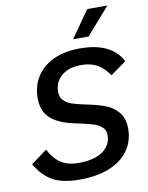

<svg xmlns="http://www.w3.org/2000/svg" viewBox="-99 -993 831 1076"><g transform="rotate(-10 316.0 -455.0)"><path d="M18 -119 109 -186Q139 -130 178 -105.5Q217 -81 277 -81Q365 -81 414 -115Q463 -149 463 -208Q463 -236 443.5 -253Q424 -270 395 -279Q366 -288 314 -299L274 -308Q192 -328 152.5 -368Q113 -408 113 -478Q113 -546 146 -599Q179 -652 242.5 -682Q306 -712 393 -712Q486 -712 546 -682Q606 -652 632 -597L543 -533Q513 -577 476 -598Q439 -619 385 -619Q314 -619 273 -584Q232 -549 232 -494Q232 -463 249 -445Q266 -427 292 -417.5Q318 -408 362 -399Q432 -385 476 -369.5Q520 -354 551.5 -319Q583 -284 583 -222Q583 -153 546 -100Q509 -47 438 -17.5Q367 12 268 12Q168 12 112.5 -20Q57 -52 18 -119ZM473 -922H588L454 -769H366Z"/></g></svg>

Font: KoHo SemiBold
Style: Italic
Weight: 600
Italic angle: -10°
Version: Version 1.000; ttfautohint (v1.6)